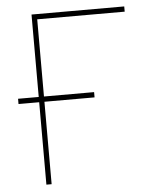

<svg xmlns="http://www.w3.org/2000/svg" viewBox="-52 -773 677 818"><g transform="rotate(-5 286.0 -364.0)"><path d="M509.8 -727.5V-705.1H135.7V0H113.3V-727.5ZM24.9 -352.5V-375H350.1V-352.5Z"/></g></svg>

Font: Inter Thin
Style: Regular
Weight: 250
Designer: Rasmus Andersson
Foundry: rsms
Version: Version 4.001;git-66647c0bb